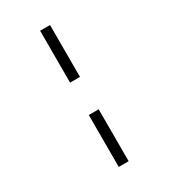

<svg xmlns="http://www.w3.org/2000/svg" viewBox="-237 -870 1074 1221"><g transform="rotate(-30 300.0 -260.0)"><path d="M263.2 -759.8H335.9V-378.9H263.2ZM263.2 -141.1H335.9V240.2H263.2Z"/></g></svg>

Font: TypoPRO Noto Mono
Style: Regular
Weight: 400
Designer: Monotype Design Team
Foundry: Monotype Imaging Inc.
Version: Version 1.00